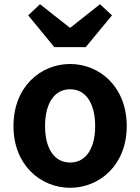

<svg xmlns="http://www.w3.org/2000/svg" viewBox="-20 -878 666 912"><path d="M313 14C453 14 582 -94 582 -279C582 -466 453 -574 313 -574C173 -574 44 -466 44 -279C44 -94 173 14 313 14ZM313 -106C237 -106 194 -174 194 -279C194 -385 237 -454 313 -454C389 -454 432 -385 432 -279C432 -174 389 -106 313 -106ZM238 -654H387L512 -805L455 -858L315 -747H311L170 -858L114 -805Z"/></svg>

Font: Source Han Sans Old Style Bold
Style: Regular
Weight: 700
Designer: Ryoko NISHIZUKA (kana & ideographs); Paul D. Hunt (Latin, Greek & Cyrillic); Wenlong ZHANG (bopomofo); Sandoll Communica
Foundry: Adobe Systems Incorporated
Version: Version 1.004;PS 1.004;hotconv 1.0.81;makeotf.lib2.5.63406